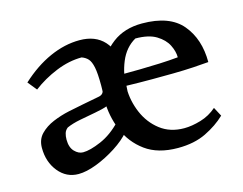

<svg xmlns="http://www.w3.org/2000/svg" viewBox="-70 -543 835 659"><g transform="rotate(-15 347.5 -213.5)"><path d="M665 -249Q644 -247 610.5 -245Q577 -243 538.5 -242.5Q500 -242 464 -242Q415 -242 379.5 -243Q344 -244 345 -244V-286Q350 -285 374 -285Q398 -285 432 -285.5Q466 -286 502 -287.5Q538 -289 568 -292Q568 -313 556.5 -336Q545 -359 518 -375.5Q491 -392 444 -392Q407 -371 389 -327.5Q371 -284 371 -235Q371 -190 389 -147.5Q407 -105 442 -78Q477 -51 527 -51Q554 -51 586 -60.5Q618 -70 643 -92L660 -60Q631 -32 589 -11.5Q547 9 489 9Q418 9 373.5 -23.5Q329 -56 308 -107.5Q287 -159 287 -214Q287 -269 309 -320Q331 -371 373.5 -403.5Q416 -436 479 -436Q577 -436 621 -383.5Q665 -331 665 -249ZM309 -132 328 -91Q307 -66 272 -43.5Q237 -21 200.5 -7Q164 7 136 7Q93 7 65 -27.5Q37 -62 37 -112Q37 -142 55.5 -161Q74 -180 101.5 -191.5Q129 -203 159 -209.5Q189 -216 211 -220Q252 -228 271 -231.5Q290 -235 290 -255L289 -193Q273 -187 245.5 -182Q218 -177 189.5 -171.5Q161 -166 141 -157Q132 -150 129 -140Q126 -130 126 -118Q126 -90 140 -75.5Q154 -61 170 -61Q195 -61 234.5 -78Q274 -95 309 -132ZM375 -307Q375 -272 371.5 -227Q368 -182 368 -143L287 -203Q287 -226 288 -238Q289 -250 289 -267Q289 -310 284.5 -331.5Q280 -353 271.5 -362.5Q263 -372 249 -377Q204 -377 157.5 -358Q111 -339 73 -310L47 -342Q97 -388 150.5 -412Q204 -436 257 -436Q313 -436 344 -402Q375 -368 375 -307Z"/></g></svg>

Font: Ruwudu
Style: Regular
Weight: 400
Designer: Becca Hirsbrunner Spalinger
Foundry: SIL International
Version: Version 3.000